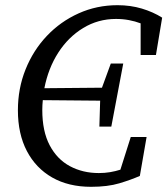

<svg xmlns="http://www.w3.org/2000/svg" viewBox="-20 -705 647 740"><path d="M331 15Q244 15 181 -21Q118 -57 83.5 -123Q49 -189 49 -280Q49 -364 78.5 -437.5Q108 -511 160.5 -566.5Q213 -622 283 -653.5Q353 -685 433 -685Q483 -685 526.5 -672Q570 -659 605 -637L581 -493H522V-615Q501 -623 477 -627.5Q453 -632 427 -632Q358 -632 300.5 -597Q243 -562 204.5 -502Q166 -442 151 -365L373 -367L407 -460H455L409 -217H363L366 -317L145 -319Q144 -309 143.5 -300Q143 -291 143 -281Q143 -199 171.5 -145Q200 -91 249.5 -64.5Q299 -38 361 -38Q384 -38 404.5 -41.5Q425 -45 444 -51L484 -177H545L519 -27Q485 -12 440 1.5Q395 15 331 15Z"/></svg>

Font: Source Serif 4 SmText
Style: Italic
Weight: 400
Italic angle: -12°
Designer: Frank Grießhammer
Foundry: Adobe
Version: Version 4.005;hotconv 1.1.0;makeotfexe 2.6.0